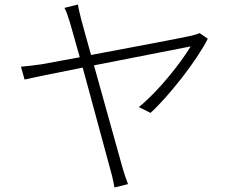

<svg xmlns="http://www.w3.org/2000/svg" viewBox="-20 -800 1040 852"><path d="M902 -628 866 -653C857 -649 843 -645 831 -642C798 -634 566 -590 384 -556L341 -711C334 -741 328 -762 326 -780L266 -765C274 -751 281 -730 291 -698L334 -546L166 -515C132 -510 106 -507 73 -504L89 -447C118 -454 224 -476 347 -500L472 -39C479 -16 484 12 488 32L548 17C540 -4 531 -31 525 -51L397 -510L826 -594C786 -526 681 -392 596 -325L648 -299C730 -374 854 -532 902 -628Z"/></svg>

Font: Noto Sans SC Light
Style: Regular
Weight: 300
Designer: Ryoko NISHIZUKA 西塚涼子 (kana, bopomofo & ideographs); Paul D. Hunt (Latin, Greek & Cyrillic); Sandoll Communications 산돌커뮤니
Foundry: Adobe
Version: Version 2.004;hotconv 1.0.118;makeotfexe 2.5.65603